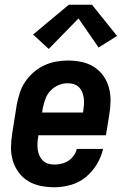

<svg xmlns="http://www.w3.org/2000/svg" viewBox="-20 -784 540 812"><path d="M210 8Q180 8 151 2Q122 -4 98.5 -18.5Q75 -33 58.5 -55.5Q42 -78 34 -105.5Q26 -133 26.5 -162.5Q27 -192 32 -222L51 -342Q56 -367 64 -392Q72 -417 87 -439Q102 -461 123 -479Q144 -497 168 -508Q192 -519 217.5 -523.5Q243 -528 267 -528Q297 -528 325.5 -522Q354 -516 377.5 -501Q401 -486 417 -463.5Q433 -441 440.5 -413.5Q448 -386 447.5 -356.5Q447 -327 442 -298L428 -212H142V-207Q139 -193 138.5 -179Q138 -165 139.5 -152Q141 -139 146.5 -126.5Q152 -114 161 -105Q170 -96 183 -92Q196 -88 210 -88Q224 -88 239.5 -91.5Q255 -95 268.5 -103.5Q282 -112 291.5 -125.5Q301 -139 305 -154H416Q408 -120 389 -88.5Q370 -57 341.5 -34Q313 -11 278 -1.5Q243 8 210 8ZM158 -308H331L332 -313Q334 -327 335 -341Q336 -355 334.5 -368Q333 -381 328 -393.5Q323 -406 314 -415Q305 -424 292.5 -428Q280 -432 266 -432Q247 -432 227.5 -424Q208 -416 193.5 -400.5Q179 -385 172 -365.5Q165 -346 161 -327ZM186 -577 120 -638 271 -764H369L475 -632L397 -583L312 -706Z"/></svg>

Font: Iosevka SS04 Oblique
Style: Bold
Weight: 700
Italic angle: -9°
Monospace: yes
Designer: Belleve Invis
Foundry: Belleve Invis
Version: Version 19.0.0; ttfautohint (v1.8.4)